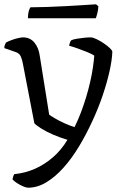

<svg xmlns="http://www.w3.org/2000/svg" viewBox="-22 -674 591 894"><path d="M109 200Q100 200 85 193.5Q70 187 56.5 178Q43 169 36 161Q38 151 40 146Q42 141 44 137Q95 132 140.5 112Q186 92 225 58Q264 24 292 -23Q258 -33 225.5 -47Q193 -61 169.5 -76Q146 -91 138 -100L85 -375Q82 -393 75.5 -409.5Q69 -426 50 -432L-2 -450Q-2 -460 1.5 -467Q5 -474 6 -476Q17 -482 32 -487.5Q47 -493 62 -496.5Q77 -500 85 -500Q118 -500 138 -476Q158 -452 163 -415L207 -140Q215 -134 234.5 -122.5Q254 -111 278.5 -100Q303 -89 325 -82Q341 -114 354.5 -149.5Q368 -185 379 -221.5Q390 -258 398 -293Q406 -328 410.5 -359Q415 -390 417 -415Q405 -423 383 -432Q361 -441 338 -449Q315 -457 300 -461Q301 -468 303.5 -475Q306 -482 309 -486Q319 -491 335 -493.5Q351 -496 368.5 -498Q386 -500 400 -500Q410 -500 427 -492Q444 -484 461 -472.5Q478 -461 489.5 -450Q501 -439 501 -433Q500 -397 488.5 -344.5Q477 -292 456.5 -231Q436 -170 407 -108Q379 -47 345.5 8.5Q312 64 273.5 107Q235 150 193.5 175Q152 200 109 200ZM108 -589Q108 -609 112 -622.5Q116 -636 120 -640Q151 -640 195.5 -641.5Q240 -643 286.5 -645.5Q333 -648 370.5 -650.5Q408 -653 425 -654L436 -645Q435 -626 431 -611Q427 -596 424 -589Z"/></svg>

Font: Texturina 12pt Light
Style: Regular
Weight: 300
Designer: Guillermo Torres Carreño
Foundry: Omnibus-Type
Version: Version 1.002